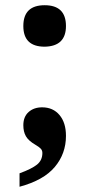

<svg xmlns="http://www.w3.org/2000/svg" viewBox="-20 -565 344 739"><path d="M55.2 102.1Q102.1 85 122.6 68.4Q143.1 51.8 143.1 23.9Q143.1 13.7 136.7 7.1Q130.4 0.5 116.2 -7.8Q89.4 -23.4 79.6 -40.8Q69.8 -58.1 69.8 -83Q69.8 -115.7 90.1 -133.8Q110.4 -151.9 142.1 -151.9Q184.1 -151.9 209 -122.3Q233.9 -92.8 233.9 -42Q233.9 26.4 190.9 77.6Q147.9 128.9 55.2 153.8ZM69.8 -464.8Q69.8 -544.9 151.9 -544.9Q233.9 -544.9 233.9 -464.8Q233.9 -386.7 151.9 -385.3Q69.8 -385.3 69.8 -464.8Z"/></svg>

Font: Noto Serif Devanagari
Style: Bold
Weight: 700
Designer: Monotype Design Team
Foundry: Monotype Imaging Inc.
Version: Version 1.01